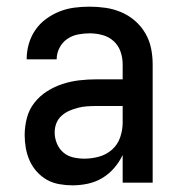

<svg xmlns="http://www.w3.org/2000/svg" viewBox="-20 -548 540 576"><path d="M197 8Q178 8 158 4.5Q138 1 121 -8.5Q104 -18 90.5 -33Q77 -48 69 -66Q61 -84 57.5 -103.5Q54 -123 54 -143Q54 -168 60.5 -193.5Q67 -219 83 -239.5Q99 -260 121 -274Q143 -288 167.5 -296Q192 -304 217.5 -307Q243 -310 269 -310H348V-355Q348 -375 341.5 -393.5Q335 -412 320.5 -425Q306 -438 287 -443Q268 -448 249 -448Q231 -448 213.5 -444.5Q196 -441 181.5 -431Q167 -421 158.5 -404.5Q150 -388 150 -370H60V-371Q60 -394 66.5 -416.5Q73 -439 86 -458Q99 -477 118 -491Q137 -505 158.5 -513.5Q180 -522 202.5 -525Q225 -528 249 -528Q273 -528 297 -524.5Q321 -521 343.5 -511.5Q366 -502 384.5 -486Q403 -470 415.5 -449Q428 -428 433 -404Q438 -380 438 -355V0H348V-83Q338 -62 322.5 -44Q307 -26 287 -14Q267 -2 244 3Q221 8 197 8ZM233 -72Q255 -72 277 -78Q299 -84 316 -99Q333 -114 340.5 -136Q348 -158 348 -180V-230H269Q255 -230 241 -229Q227 -228 213.5 -224.5Q200 -221 187.5 -215.5Q175 -210 164.5 -200.5Q154 -191 149 -178Q144 -165 144 -151Q144 -134 150.5 -118Q157 -102 169.5 -91Q182 -80 199 -76Q216 -72 233 -72Z"/></svg>

Font: Iosevka SS10 Medium
Style: Regular
Weight: 500
Monospace: yes
Designer: Belleve Invis
Foundry: Belleve Invis
Version: Version 28.0.6; ttfautohint (v1.8.4)